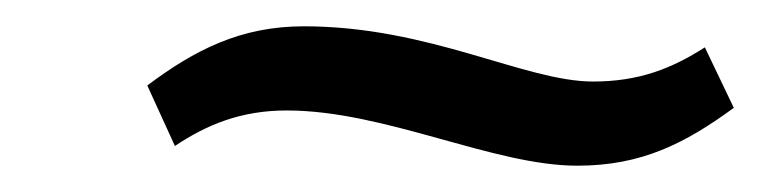

<svg xmlns="http://www.w3.org/2000/svg" viewBox="-20 -352 578 146"><path d="M113 -241C137 -257 163 -268 198 -268C273 -268 355 -226 419 -226C468 -226 501 -243 538 -270L516 -316C491 -300 466 -290 431 -290C379 -290 307 -332 211 -332C163 -332 128 -314 92 -287Z"/></svg>

Font: Charger Pro
Style: LitExtObl
Weight: 300
Designer: Jasper
Foundry: Cannot Into Space Fonts
Version: Version 1.09